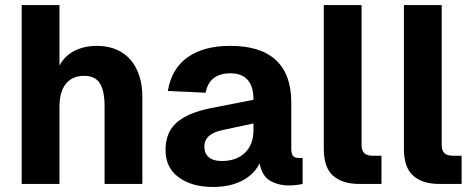

<svg xmlns="http://www.w3.org/2000/svg" viewBox="-20 -730 1885 762"><path d="M66 0V-710H216V-470Q238 -510 277 -529Q316 -548 364 -548Q409 -548 443 -533Q477 -518 499.5 -491Q522 -464 533.5 -427Q545 -390 545 -345V0H395V-309Q395 -369 376.5 -399Q358 -429 314 -429Q267 -429 241.5 -397.5Q216 -366 216 -305V0Z M825 12Q741 12 689 -26.5Q637 -65 637 -134Q637 -205 681 -243.5Q725 -282 813 -300L986 -334Q986 -439 894 -439Q811 -439 796 -362L646 -369Q661 -458 725 -503Q789 -548 894 -548Q1015 -548 1075.5 -491Q1136 -434 1136 -324V-141Q1136 -118 1143.5 -110.5Q1151 -103 1166 -103H1181V0Q1173 2 1158 4Q1143 6 1127 6Q1085 6 1052.5 -12.5Q1020 -31 1010 -82Q990 -39 942 -13.5Q894 12 825 12ZM861 -91Q918 -91 952 -123.5Q986 -156 986 -214V-240L864 -214Q791 -199 791 -148Q791 -121 808.5 -106Q826 -91 861 -91Z M1405 0Q1339 0 1302 -32.5Q1265 -65 1265 -140V-710H1415V-156Q1415 -132 1426 -122Q1437 -112 1458 -112H1494V0Z M1723 0Q1657 0 1620 -32.5Q1583 -65 1583 -140V-710H1733V-156Q1733 -132 1744 -122Q1755 -112 1776 -112H1812V0Z"/></svg>

Font: Geist
Style: Bold
Weight: 400
Designer: Basement.studio, Andrés Briganti, Mateo Zaragoza
Foundry: Basement.studio, Vercel, Andrés Briganti, Guido Ferreyra, Mateo Zaragoza
Version: Version 1.401